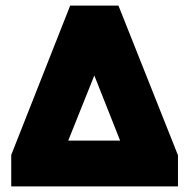

<svg xmlns="http://www.w3.org/2000/svg" viewBox="-20 -664 674 684"><path d="M20 0V-112L230 -644H402L614 -111V0ZM223 -163H408L316 -395Z"/></svg>

Font: Kanit ExtraBold
Style: Regular
Weight: 800
Designer: Katatrad Team
Foundry: CadsonDemak
Version: Version 2.000; ttfautohint (v1.8.3)